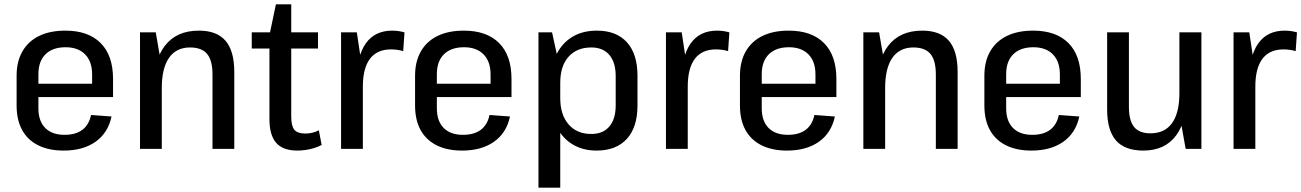

<svg xmlns="http://www.w3.org/2000/svg" viewBox="-20 -690 6032 890"><path d="M275 8Q206 8 157 -16.5Q108 -41 82.5 -87.5Q57 -134 57 -201V-339Q57 -405 84 -452Q111 -499 161.5 -523.5Q212 -548 283 -548Q389 -548 446.5 -490.5Q504 -433 504 -324V-240H139V-302H423L407 -273V-345Q407 -405 374.5 -438Q342 -471 284 -471Q224 -471 191 -438.5Q158 -406 158 -346V-188Q158 -129 189.5 -97Q221 -65 279 -65Q331 -65 362 -88.5Q393 -112 402 -157L497 -150Q481 -74 423 -33Q365 8 275 8Z M965 -345Q965 -410 940 -440Q915 -470 861 -470Q797 -470 763.5 -422Q730 -374 730 -282L690 -211V-272Q690 -407 744 -477.5Q798 -548 902 -548Q985 -548 1025.5 -501Q1066 -454 1066 -356V0H965ZM629 -540H702L730 -378V0H629Z M1358 8Q1292 8 1260.5 -27.5Q1229 -63 1229 -138V-527L1259 -670H1330V-150Q1330 -106 1344.5 -88.5Q1359 -71 1395 -71Q1411 -71 1427 -74.5Q1443 -78 1458 -86L1471 -18Q1456 -10 1437 -4Q1418 2 1398 5Q1378 8 1358 8ZM1147 -540H1454V-465H1147Z M1561 -540H1634L1662 -354V0H1561ZM1633 -312Q1633 -428 1675 -488Q1717 -548 1798 -548Q1812 -548 1826.5 -546Q1841 -544 1855 -540L1849 -453Q1823 -461 1792 -461Q1728 -461 1695 -417.5Q1662 -374 1662 -288Z M2122 8Q2053 8 2004 -16.5Q1955 -41 1929.5 -87.5Q1904 -134 1904 -201V-339Q1904 -405 1931 -452Q1958 -499 2008.5 -523.5Q2059 -548 2130 -548Q2236 -548 2293.5 -490.5Q2351 -433 2351 -324V-240H1986V-302H2270L2254 -273V-345Q2254 -405 2221.5 -438Q2189 -471 2131 -471Q2071 -471 2038 -438.5Q2005 -406 2005 -346V-188Q2005 -129 2036.5 -97Q2068 -65 2126 -65Q2178 -65 2209 -88.5Q2240 -112 2249 -157L2344 -150Q2328 -74 2270 -33Q2212 8 2122 8Z M2745 8Q2681 8 2633 -21.5Q2585 -51 2559 -105Q2533 -159 2533 -233V-311Q2533 -385 2559.5 -438Q2586 -491 2633.5 -519.5Q2681 -548 2747 -548Q2837 -548 2886 -494Q2935 -440 2935 -339V-201Q2935 -100 2885.5 -46Q2836 8 2745 8ZM2476 -540H2539L2577 -366V180H2476ZM2721 -69Q2775 -69 2804.5 -103.5Q2834 -138 2834 -202V-337Q2834 -401 2804.5 -435.5Q2775 -470 2721 -470Q2654 -470 2615.5 -427Q2577 -384 2577 -306V-235Q2577 -158 2615.5 -113.5Q2654 -69 2721 -69Z M3067 -540H3140L3168 -354V0H3067ZM3139 -312Q3139 -428 3181 -488Q3223 -548 3304 -548Q3318 -548 3332.5 -546Q3347 -544 3361 -540L3355 -453Q3329 -461 3298 -461Q3234 -461 3201 -417.5Q3168 -374 3168 -288Z M3628 8Q3559 8 3510 -16.5Q3461 -41 3435.5 -87.5Q3410 -134 3410 -201V-339Q3410 -405 3437 -452Q3464 -499 3514.5 -523.5Q3565 -548 3636 -548Q3742 -548 3799.5 -490.5Q3857 -433 3857 -324V-240H3492V-302H3776L3760 -273V-345Q3760 -405 3727.5 -438Q3695 -471 3637 -471Q3577 -471 3544 -438.5Q3511 -406 3511 -346V-188Q3511 -129 3542.5 -97Q3574 -65 3632 -65Q3684 -65 3715 -88.5Q3746 -112 3755 -157L3850 -150Q3834 -74 3776 -33Q3718 8 3628 8Z M4318 -345Q4318 -410 4293 -440Q4268 -470 4214 -470Q4150 -470 4116.5 -422Q4083 -374 4083 -282L4043 -211V-272Q4043 -407 4097 -477.5Q4151 -548 4255 -548Q4338 -548 4378.5 -501Q4419 -454 4419 -356V0H4318ZM3982 -540H4055L4083 -378V0H3982Z M4761 8Q4692 8 4643 -16.5Q4594 -41 4568.5 -87.5Q4543 -134 4543 -201V-339Q4543 -405 4570 -452Q4597 -499 4647.5 -523.5Q4698 -548 4769 -548Q4875 -548 4932.5 -490.5Q4990 -433 4990 -324V-240H4625V-302H4909L4893 -273V-345Q4893 -405 4860.5 -438Q4828 -471 4770 -471Q4710 -471 4677 -438.5Q4644 -406 4644 -346V-188Q4644 -129 4675.5 -97Q4707 -65 4765 -65Q4817 -65 4848 -88.5Q4879 -112 4888 -157L4983 -150Q4967 -74 4909 -33Q4851 8 4761 8Z M5213 -194Q5213 -131 5237 -101.5Q5261 -72 5313 -72Q5379 -72 5413 -119.5Q5447 -167 5447 -258L5484 -329V-268Q5484 -133 5432 -62.5Q5380 8 5280 8Q5194 8 5153 -39Q5112 -86 5112 -183V-540H5213ZM5549 0H5476L5447 -162V-540H5549Z M5698 -540H5771L5799 -354V0H5698ZM5770 -312Q5770 -428 5812 -488Q5854 -548 5935 -548Q5949 -548 5963.5 -546Q5978 -544 5992 -540L5986 -453Q5960 -461 5929 -461Q5865 -461 5832 -417.5Q5799 -374 5799 -288Z"/></svg>

Font: Pathway Extreme SemiCondensed Medium
Style: Regular
Weight: 500
Width: 4
Version: Version 1.001;gftools[0.9.26]